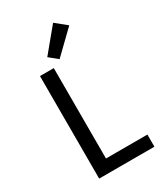

<svg xmlns="http://www.w3.org/2000/svg" viewBox="-234 -1087 1044 1192"><g transform="rotate(-30 288.0 -490.5)"><path d="M113 0H509V-87H212V-735H113ZM271 -765 428 -917 349 -981 211 -814Z"/></g></svg>

Font: Iosevka Sparkle Medium
Style: Regular
Weight: 500
Designer: Belleve Invis
Foundry: Belleve Invis
Version: Version 4.5.0; ttfautohint (v1.8.3)